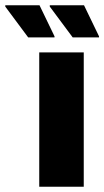

<svg xmlns="http://www.w3.org/2000/svg" viewBox="-102 -709 396 729"><path d="M47 0V-510H216V0ZM274 -567H174L87 -684V-689H217L274 -571ZM105 -567H5L-82 -684V-689H48L105 -571Z"/></svg>

Font: Saira SemiCondensed ExtraBold
Style: Regular
Weight: 800
Width: 4
Designer: Hector Gatti with collaboration of the Omnibus-Type team
Foundry: Omnibus-Type
Version: Version 1.101